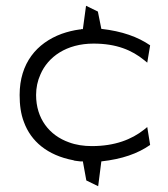

<svg xmlns="http://www.w3.org/2000/svg" viewBox="-20 -551 581 665"><path d="M48 -222C48 -188 52 -156 63 -128C87 -62 144 -13 234 4H235L236 5C237 5 246 7 258 8H267L279 74L320 94L331 8C403 0 457 -19 500 -49L490 -111L479 -102C436 -68 378 -45 298 -45C270 -45 243 -49 219 -58C151 -82 105 -140 105 -222C105 -247 110 -271 120 -293C146 -354 210 -400 304 -400C384 -400 437 -377 479 -343L490 -334L500 -394C458 -423 403 -443 331 -451L319 -511L278 -531L267 -450H261L259 -449H256C234 -446 214 -441 194 -434C107 -402 48 -332 48 -222Z"/></svg>

Font: Charger Sport
Style: ExLitExt
Weight: 200
Designer: Jasper
Foundry: Cannot Into Space Fonts
Version: Version 1.1